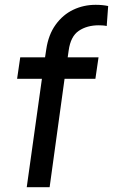

<svg xmlns="http://www.w3.org/2000/svg" viewBox="-20 -777 469 797"><path d="M91 0 154 -450H51L64 -539H167L172 -572Q181 -633 211 -674.5Q241 -716 284 -736.5Q327 -757 377 -757Q406 -757 429 -752L423 -669Q415 -671 404.5 -671.5Q394 -672 390 -672Q341 -672 307 -649Q273 -626 265 -567L261 -539H389L376 -450H248L186 0Z"/></svg>

Font: Plus Jakarta Sans Medium
Style: Italic
Weight: 500
Italic angle: -8°
Designer: Gumpita Rahayu
Foundry: Tokotype
Version: Version 2.071; ttfautohint (v1.8.4.7-5d5b);gftools[0.9.29]